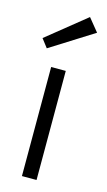

<svg xmlns="http://www.w3.org/2000/svg" viewBox="-106 -660 390 698"><g transform="rotate(15 89.0 -311.0)"><path d="M53 0V-410.5H108V0ZM20 -472 -4.5 -504 142.5 -622.5 182 -574Z"/></g></svg>

Font: League Spartan Thin Light
Style: Regular
Weight: 300
Version: Version 2.002